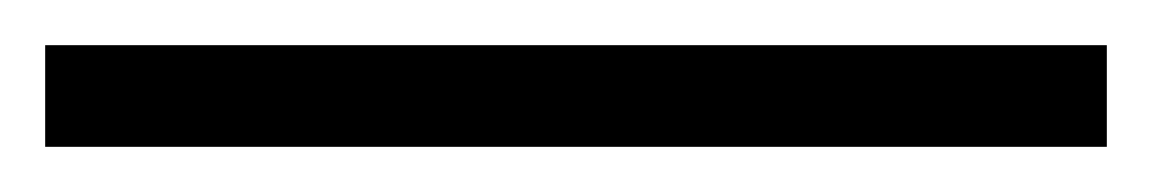

<svg xmlns="http://www.w3.org/2000/svg" viewBox="-55 68 510 85"><path d="M-35 88H435V133H-35Z"/></svg>

Font: Tiro Tamil
Style: Regular
Weight: 400
Designer: Tamil: Fernando Mello & Fiona Ross. Latin: John Hudson.
Foundry: Tiro Typeworks Ltd.
Version: Version 1.52